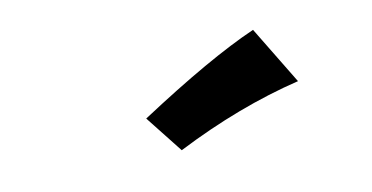

<svg xmlns="http://www.w3.org/2000/svg" viewBox="-33 -742 567 293"><g transform="rotate(-10 250.0 -596.0)"><path d="M230 -515 185 -572Q298 -646 369 -677L423 -588Q328 -565 230 -515Z"/></g></svg>

Font: Boogaloo
Style: Regular
Weight: 400
Designer: John Vargas Beltran
Foundry: John Vargas Beltran
Version: Version 1.002